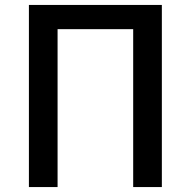

<svg xmlns="http://www.w3.org/2000/svg" viewBox="-20 -757 772 777"><path d="M97 0H213V-639H519V0H635V-737H97Z"/></svg>

Font: Noto Sans CJK SC Medium
Style: Regular
Weight: 500
Designer: Ryoko NISHIZUKA 西塚涼子 (kana, bopomofo & ideographs); Paul D. Hunt (Latin, Greek & Cyrillic); Sandoll Communications 산돌커뮤니
Foundry: Adobe
Version: Version 2.004;hotconv 1.0.118;makeotfexe 2.5.65603